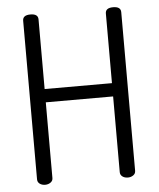

<svg xmlns="http://www.w3.org/2000/svg" viewBox="-52 -776 678 821"><g transform="rotate(-5 286.5 -365.5)"><path d="M76 -26C76 -18 79.2 -11.7 85.5 -7C91.8 -2.3 99.7 0 109 0C117.7 0 125.3 -2.3 132 -7C138.7 -11.7 142 -18 142 -26V-351H431V-26C431 -18 434.2 -11.7 440.5 -7C446.8 -2.3 454.7 0 464 0C472.7 0 480.3 -2.3 487 -7C493.7 -11.7 497 -18 497 -26V-707C497 -723 486 -731 464 -731C442 -731 431 -723 431 -707V-408H142V-707C142 -723 131 -731 109 -731C87 -731 76 -723 76 -707Z"/></g></svg>

Font: Terminal Dosis
Style: Book
Weight: 400
Designer: EdgarTolentino, PabloImpallari, IginoMarini
Foundry: EdgarTolentino, PabloImpallari, IginoMarini
Version: Version 1.006